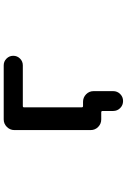

<svg xmlns="http://www.w3.org/2000/svg" viewBox="157 -744 686 1040"><g transform="rotate(-90 500.0 -224.0)"><path d="M418.9 45.9V-10.7Q418.9 -18.6 412.1 -18.6H373Q349.6 -18.6 332.5 -35.2Q315.4 -51.8 315.4 -76.2V-489.3Q315.4 -512.7 332.5 -529.8Q349.6 -546.9 373 -546.9H666Q687.5 -546.9 702.6 -531.7Q717.8 -516.6 717.8 -495.1Q717.8 -473.6 702.6 -458.5Q687.5 -443.4 666 -443.4H445.3Q438.5 -443.4 438.5 -436.5V-125Q438.5 -117.2 445.3 -117.2H468.8Q492.2 -117.2 509.3 -100.6Q526.4 -84 526.4 -59.6V45.9Q526.4 68.4 510.7 84Q495.1 99.6 472.7 99.6Q450.2 99.6 434.6 84Q418.9 68.4 418.9 45.9Z"/></g></svg>

Font: Rounded Mgen+ 2m medium
Style: Regular
Weight: 500
Designer: [Source Han Sans]
Ryoko NISHIZUKA  (kana & ideographs); Paul D. Hunt (Latin, Greek & Cyrillic); Wenlong ZHANG  (bopomofo
Version: Version 1.059.20150602